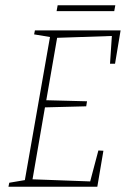

<svg xmlns="http://www.w3.org/2000/svg" viewBox="-20 -706 476 726"><path d="M415 -465H396L403 -570L196 -563L155 -327L309 -323L306 -304L150 -300L103 -28L321 -20L352 -137L371 -136L348 0H12L15 -15L74 -25L169 -566L109 -576L112 -591H436ZM198 -686H416L412 -664H194Z"/></svg>

Font: Grenze Thin
Style: Italic
Weight: 250
Italic angle: -10°
Designer: Renata Polastri
Foundry: Omnibus-Type
Version: Version 1.002; ttfautohint (v1.8)